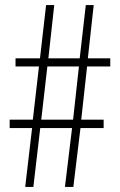

<svg xmlns="http://www.w3.org/2000/svg" viewBox="-20 -734 471 754"><path d="M322 -473 299 -264H387V-231H296L268 0H235L263 -231H138L111 0H79L106 -231H18V-264H109L133 -473H41V-505H137L161 -714H193L170 -505H293L317 -714H348L325 -505H413V-473ZM142 -264H267L290 -473H166Z"/></svg>

Font: Noto Sans Lao Looped ExtraCondensed ExtraLight
Style: Regular
Weight: 200
Width: 2
Designer: Mark Frömberg, Ben Mitchell
Foundry: The Fontpad Ltd
Version: Version 1.002; ttfautohint (v1.8.4.7-5d5b)